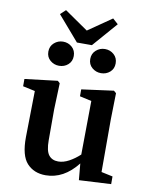

<svg xmlns="http://www.w3.org/2000/svg" viewBox="-95 -929 784 1011"><g transform="rotate(10 297.5 -423.5)"><path d="M397 9 389 -79Q316 14 219 14Q157 14 119.5 -26.5Q82 -67 83 -166L87 -413L22 -427V-466L197 -487L209 -476L204 -336V-170Q204 -114 221.5 -91.5Q239 -69 272 -69Q300 -69 329.5 -85Q359 -101 386 -126L389 -413L326 -427V-464L497 -487L510 -476L507 -336V-54L568 -41V0ZM189 -566Q162 -566 141.5 -583.5Q121 -601 121 -630Q121 -659 141.5 -677Q162 -695 189 -695Q217 -695 237 -677Q257 -659 257 -630Q257 -601 237 -583.5Q217 -566 189 -566ZM413 -566Q386 -566 365.5 -583.5Q345 -601 345 -630Q345 -659 365.5 -677Q386 -695 413 -695Q441 -695 461 -677Q481 -659 481 -630Q481 -601 461 -583.5Q441 -566 413 -566ZM175 -861 301 -774 427 -861 456 -835 341 -703H261L147 -835Z"/></g></svg>

Font: Source Serif Pro SemiBold
Style: Regular
Weight: 600
Designer: Frank Grießhammer
Foundry: Adobe Systems Incorporated
Version: Version 3.001;hotconv 1.0.111;makeotfexe 2.5.65597